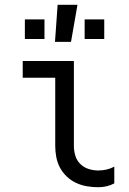

<svg xmlns="http://www.w3.org/2000/svg" viewBox="-20 -775 540 803"><path d="M391 8Q367 8 343.5 4Q320 0 298.5 -10Q277 -20 259.5 -36.5Q242 -53 231 -73.5Q220 -94 215.5 -117.5Q211 -141 211 -165V-450H75V-520H289V-165Q289 -144 295 -124Q301 -104 315.5 -89.5Q330 -75 350 -68.5Q370 -62 391 -62Q409 -62 426 -66Q443 -70 458 -78V-8Q443 0 426 4Q409 8 391 8ZM334 -612V-694H416V-612ZM84 -612V-694H166V-612ZM210 -600 221 -755H304L277 -600Z"/></svg>

Font: Iosevka Fuck
Style: Regular
Weight: 400
Monospace: yes
Designer: Belleve Invis
Foundry: Belleve Invis
Version: Version 28.0.7; ttfautohint (v1.8.3)